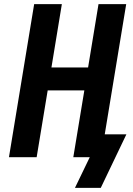

<svg xmlns="http://www.w3.org/2000/svg" viewBox="-20 -755 640 922"><path d="M464 147H340L411 0H332L385 -321H209L156 0H23L144 -735H277L227 -431H403L453 -735H586L483 -110H587Z"/></svg>

Font: Iosevka XBd Ex Obl
Style: Regular
Weight: 800
Width: 7
Italic angle: -9°
Monospace: yes
Designer: Belleve Invis
Foundry: Belleve Invis
Version: Version 32.5.0; ttfautohint (v1.8.4)